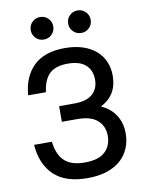

<svg xmlns="http://www.w3.org/2000/svg" viewBox="-97 -965 789 1041"><g transform="rotate(-10 297.5 -444.5)"><path d="M300 8Q179 8 116 -52Q53 -112 45 -220H143Q151 -149 188 -113.5Q225 -78 300 -78Q375 -78 411 -111Q447 -144 447 -200Q447 -252 411 -284.5Q375 -317 300 -317H215V-403H300Q367 -403 399.5 -432.5Q432 -462 432 -511Q432 -562 399.5 -592Q367 -622 300 -622Q233 -622 199.5 -589.5Q166 -557 158 -490H60Q68 -593 128 -650.5Q188 -708 300 -708Q356 -708 399 -693.5Q442 -679 471 -653.5Q500 -628 515 -593Q530 -558 530 -516Q530 -409 440 -363V-361Q491 -338 518 -295Q545 -252 545 -195Q545 -151 529 -113.5Q513 -76 482.5 -49Q452 -22 406 -7Q360 8 300 8ZM197 -773Q171 -773 153 -791Q135 -809 135 -835Q135 -861 153 -879Q171 -897 197 -897Q223 -897 241 -879Q259 -861 259 -835Q259 -809 241 -791Q223 -773 197 -773ZM403 -773Q377 -773 359 -791Q341 -809 341 -835Q341 -861 359 -879Q377 -897 403 -897Q429 -897 447 -879Q465 -861 465 -835Q465 -809 447 -791Q429 -773 403 -773Z"/></g></svg>

Font: PT Root UI Medium
Style: Regular
Weight: 500
Designer: Vitaly Kuzmin
Foundry: ParaType Ltd.
Version: Version 2.001G